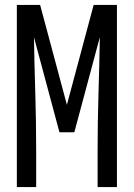

<svg xmlns="http://www.w3.org/2000/svg" viewBox="-20 -755 540 775"><path d="M48 0V-735H142L250 -332L358 -735H452V0H374V-147Q374 -262 377.5 -376.5Q381 -491 383 -605L280 -221H220L117 -605Q119 -491 122.5 -376.5Q126 -262 126 -147V0Z"/></svg>

Font: Zed Mono
Style: Regular
Weight: 400
Monospace: yes
Designer: Belleve Invis
Foundry: Belleve Invis
Version: Version 1.0.0; ttfautohint (v1.8.4)